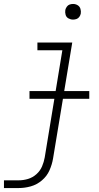

<svg xmlns="http://www.w3.org/2000/svg" viewBox="-49 -745 501 970"><path d="M-29 205H46Q76 205 106.5 196.5Q137 188 162.5 166.5Q188 145 201 115.5Q214 86 219 56L316 -530H140V-491H266L177 50Q173 73 163.5 95.5Q154 118 135 135Q116 152 92.5 159Q69 166 46 166H-29ZM320 -646Q329 -646 337.5 -649Q346 -652 351.5 -659.5Q357 -667 359 -676Q361 -688 357.5 -700Q354 -712 343.5 -718.5Q333 -725 320 -725Q311 -725 302.5 -722Q294 -719 288.5 -711Q283 -703 281 -695Q279 -682 282.5 -670Q286 -658 297 -652Q308 -646 320 -646ZM100 -246H402V-285H100Z"/></svg>

Font: Iosevka Sparkle XLtObl
Style: Regular
Weight: 200
Italic angle: -9°
Designer: Belleve Invis
Foundry: Belleve Invis
Version: Version 4.5.0; ttfautohint (v1.8.3)